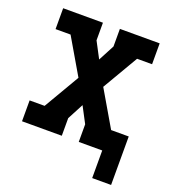

<svg xmlns="http://www.w3.org/2000/svg" viewBox="-121 -612 742 830"><g transform="rotate(20 250.0 -196.5)"><path d="M397 127V0H289V-81L250 -155L211 -81V0H28V-96H97L193 -260L97 -424H28V-520H211V-439L250 -365L289 -439V-520H472V-424H403L307 -260L403 -96H484V127Z"/></g></svg>

Font: Iosevka Gothic
Style: Bold
Weight: 700
Monospace: yes
Designer: Belleve Invis
Foundry: Belleve Invis
Version: Version 15.5.1; ttfautohint (v1.8.4)